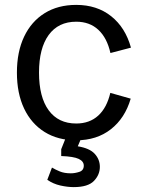

<svg xmlns="http://www.w3.org/2000/svg" viewBox="-20 -559 591 781"><path d="M290 11.7Q215.8 11.7 161.6 -22Q107.4 -55.7 78.1 -117.4Q48.8 -179.2 48.8 -263.7Q48.8 -348.1 78.1 -409.9Q107.4 -471.7 161.6 -505.4Q215.8 -539.1 290 -539.1Q374.5 -539.1 432.4 -492.9Q490.2 -446.8 512.7 -365.2L429.2 -343.3Q415.5 -404.8 380.1 -437.7Q344.7 -470.7 290 -470.7Q217.3 -470.7 178 -416.7Q138.7 -362.8 138.7 -263.7Q138.7 -164.1 178 -110.4Q217.3 -56.6 290 -56.6Q344.2 -56.6 379.4 -88.6Q414.6 -120.6 428.7 -181.2L511.7 -157.7Q488.3 -78.1 430.9 -33.2Q373.5 11.7 290 11.7ZM279.8 202.1Q254.9 202.1 225.6 195.6Q196.3 189 172.4 172.4L191.4 122.6Q205.1 130.9 223.4 138.4Q241.7 146 268.1 146Q284.7 146 302.7 140.1Q320.8 134.3 320.8 114.7Q320.8 97.2 300.3 87.4Q279.8 77.6 229 75.7V47.9L256.3 -20.5H315.9V-9.8L296.4 36.1Q344.7 43.9 365.5 66.9Q386.2 89.8 386.2 119.6Q386.2 151.9 362.1 177Q337.9 202.1 279.8 202.1Z"/></svg>

Font: Schibsted Grotesk
Style: Regular
Weight: 400
Designer: Bakken & Baeck AS, Henrik Kongsvoll
Foundry: Schibsted ASA
Version: Version 1.100; ttfautohint (v1.8.4.7-5d5b);gftools[0.9.25]